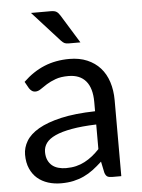

<svg xmlns="http://www.w3.org/2000/svg" viewBox="-53 -766 602 816"><g transform="rotate(-5 248.5 -358.0)"><path d="M345 -228Q283.5 -226 240.2 -218.2Q197 -210.5 169.8 -198Q142.5 -185.5 130.2 -168.5Q118 -151.5 118 -130.5Q118 -110.5 124.5 -96Q131 -81.5 142.2 -72.2Q153.5 -63 168.8 -58.8Q184 -54.5 201.5 -54.5Q225 -54.5 244.5 -59.2Q264 -64 281.2 -73Q298.5 -82 314.2 -94.5Q330 -107 345 -123ZM57.5 -435Q99.5 -475.5 148 -495.5Q196.5 -515.5 255.5 -515.5Q298 -515.5 331 -501.5Q364 -487.5 386.5 -462.5Q409 -437.5 420.5 -402Q432 -366.5 432 -324V0H392.5Q379.5 0 372.5 -4.2Q365.5 -8.5 361.5 -21L351.5 -69Q331.5 -50.5 312.5 -36.2Q293.5 -22 272.5 -12.2Q251.5 -2.5 227.8 2.8Q204 8 175 8Q145.5 8 119.5 -0.2Q93.5 -8.5 74.2 -25Q55 -41.5 43.8 -66.8Q32.5 -92 32.5 -126.5Q32.5 -156.5 49 -184.2Q65.5 -212 102.5 -233.5Q139.5 -255 199 -268.8Q258.5 -282.5 345 -284.5V-324Q345 -383 319.5 -413.2Q294 -443.5 245 -443.5Q212 -443.5 189.8 -435.2Q167.5 -427 151.2 -416.8Q135 -406.5 123.2 -398.2Q111.5 -390 100 -390Q91 -390 84.5 -394.8Q78 -399.5 73.5 -406.5ZM194.5 -724.5Q211 -724.5 219 -719.2Q227 -714 234 -702.5L308.5 -581.5H257.5Q247 -581.5 240.5 -584.8Q234 -588 227 -595.5L110 -724.5Z"/></g></svg>

Font: Lato 2
Style: Regular
Weight: 400
Designer: Lukasz Dziedzic with Adam Twardoch and Botio Nikoltchev
Foundry: tyPoland Lukasz Dziedzic
Version: Version 2.015; 2015-08-06; http://www.latofonts.com/